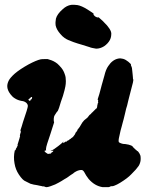

<svg xmlns="http://www.w3.org/2000/svg" viewBox="-20 -714 601 793"><path d="M468 -472Q478 -474 488.5 -471Q499 -468 510 -459Q522 -449 521 -447Q520 -446 521.5 -442.5Q523 -439 523.5 -438Q524 -437 525 -433Q526 -429 526.5 -419.5Q527 -410 528 -405Q529 -400 529 -393.5Q529 -387 530 -386.5Q531 -386 530.5 -382Q530 -378 529 -373Q522 -344 513 -311Q511 -302 509 -295Q505 -276 501 -265Q500 -261 496 -243.5Q492 -226 490.5 -221Q489 -216 486.5 -206.5Q484 -197 483 -193Q478 -177 473 -152Q468 -132 471 -127Q473 -124 483 -121Q488 -119 498 -119Q513 -117 522 -113Q528 -110 528.5 -108Q529 -106 531 -105L539 -97Q540 -96 540.5 -96Q541 -96 543 -94Q547 -89 548 -90Q549 -90 552 -86Q557 -80 560 -71Q561 -67 561 -58Q561 -46 556 -35Q553 -28 549 -24Q545 -17 522 6Q507 22 476 41Q463 49 452 53Q447 55 444 55H440L436 56Q434 58 428 59Q425 59 416.5 59Q408 59 404 59Q371 54 346 25Q335 11 328 -3Q323 -12 316 -12Q302 -12 286 -1Q282 3 279 4.5Q276 6 273.5 8Q271 10 267 12.5Q263 15 261 17Q259 19 255 21Q251 23 245.5 26.5Q240 30 233.5 34Q227 38 223 40Q210 48 189 55Q172 61 167 58Q166 57 161 56Q156 55 155 56Q155 55 151.5 54.5Q148 54 143.5 53Q139 52 134.5 51Q130 50 126 49.5Q122 49 119.5 48.5Q117 48 114 47Q111 46 106 45Q101 43 94 39Q90 37 86 35Q80 33 73 26Q66 19 58 7Q44 -14 40 -39Q35 -66 41 -92Q41 -93 42 -93Q45 -93 46 -100Q47 -102 47 -102Q49 -102 50 -108Q51 -109 51 -109Q52 -109 53 -114V-116L52 -115Q52 -117 60 -141Q62 -149 63 -152L62 -154L63 -159Q65 -166 66 -169Q66 -175 64 -175Q64 -175 65.5 -179.5Q67 -184 69.5 -191.5Q72 -199 75 -210Q95 -268 95 -276Q95 -283 89 -289Q81 -296 70 -297Q53 -300 41 -308Q31 -314 23 -325Q10 -342 10 -358Q10 -369 16 -381Q22 -393 41 -410Q62 -428 98 -448Q130 -465 148 -469Q153 -470 165 -470H177L183 -468Q202 -463 217 -451Q225 -444 234 -433Q243 -422 248 -406Q252 -396 252 -379Q252 -367 250 -357Q248 -345 240 -318Q234 -301 231.5 -293.5Q229 -286 228 -282Q226 -277 224 -269Q219 -254 216 -253Q215 -252 213 -249Q203 -235 203 -230Q202 -227 202 -219.5Q202 -212 203 -211Q204 -210 203.5 -210Q203 -210 203 -207Q202 -202 188 -160Q183 -146 175 -121Q170 -105 170 -99Q170 -97 170 -96Q169 -94 171 -92Q167 -93 165 -92Q164 -91 164 -90Q164 -88 169 -84Q173 -81 175 -80Q178 -77 183 -79Q186 -79 187.5 -79.5Q189 -80 191 -80L192 -81H190Q189 -81 192.5 -83.5Q196 -86 198 -87Q201 -90 200 -92Q200 -92 195 -91Q185 -90 191 -92Q201 -95 221 -111Q234 -121 241 -128L243 -129L242 -127Q241 -125 240.5 -124Q240 -123 241 -123Q243 -123 249 -128L252 -130Q252 -128 252 -128Q254 -128 259 -133Q262 -135 262 -135Q262 -132 267 -138Q269 -140 270 -140Q272 -140 275 -144Q276 -145 277 -145Q278 -145 281.5 -148.5Q285 -152 285 -153Q285 -154 286 -154.5Q287 -155 288.5 -157.5Q290 -160 291 -162.5Q292 -165 292 -165.5Q292 -166 295 -169Q300 -174 300 -178Q300 -178 304 -183Q310 -190 314 -198Q317 -204 320 -208Q327 -218 336 -224Q340 -226 345 -233Q350 -240 352 -241Q354 -241 359 -248Q361 -250 361.5 -250Q362 -250 364 -252.5Q366 -255 366.5 -255Q367 -255 368.5 -257Q370 -259 373 -261.5Q376 -264 376 -264.5Q376 -265 376 -265Q380 -265 381 -272Q381 -274 381.5 -274.5Q382 -275 381.5 -276Q381 -277 382 -278.5Q383 -280 382.5 -280.5Q382 -281 383 -282V-285L384 -287Q387 -292 385 -293Q384 -293 385 -295Q386 -298 385 -301Q385 -302 384 -302Q383 -302 383 -302.5Q383 -303 385 -309Q390 -323 396 -347Q398 -355 400.5 -364Q403 -373 404.5 -378Q406 -383 407 -387Q408 -391 411 -401Q417 -427 427 -441Q444 -467 468 -472ZM112 -313Q111 -314 109 -313Q105 -311 105 -309Q105 -309 102 -307Q96 -304 98 -301Q100 -297 104 -298Q107 -299 107 -303Q107 -304 108 -303.5Q109 -303 111 -305Q112 -307 112.5 -310Q113 -313 112 -313ZM274 -694Q285 -695 300 -693Q317 -690 341 -675Q356 -665 361 -662Q364 -660 366 -658L367 -657Q366 -656 366 -655Q366 -653 370 -649L371 -648L372 -647Q373 -646 373.5 -646Q374 -646 375 -645Q382 -641 385 -642Q387 -643 388 -642Q403 -630 422 -609Q434 -595 438 -584Q441 -575 439 -565Q438 -557 434 -549Q426 -534 410 -523Q394 -513 377 -513Q370 -514 361 -516Q352 -518 351 -519Q349 -520 319 -529Q301 -534 284 -540Q258 -549 247 -557Q237 -564 229 -574Q214 -591 210 -608Q208 -622 211 -637Q216 -656 239 -676Q255 -691 274 -694Z"/></svg>

Font: TT2020 Style B
Style: Italic
Weight: 400
Italic angle: -15°
Version: Version 0.2.000